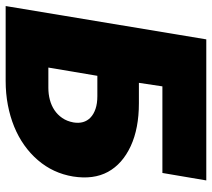

<svg xmlns="http://www.w3.org/2000/svg" viewBox="-56 -712 767 696"><g transform="rotate(90 328.0 -363.5)"><path d="M122.2 -727.3H633.5L606.5 -568.2H292.6L279.8 -483H353.7Q445 -483 508.9 -453.5Q573.9 -423.3 602.5 -370.9Q631 -318.5 619.3 -244.3Q607.2 -171.5 560 -116.8Q536.2 -89.1 505.7 -67.5Q475.1 -45.8 438.6 -30.9Q402 -16 360.3 -8Q318.5 0 272.7 0H1.4ZM224.4 -154.8H298.3Q320.7 -154.8 341.4 -160.3Q362.2 -165.8 378.9 -177Q395.6 -188.2 407.3 -205.3Q419 -222.3 423.3 -245.7Q426.5 -264.6 422.1 -280.4Q417.6 -296.2 405.5 -307.7Q393.5 -319.2 374.1 -325.8Q354.8 -332.4 328.1 -332.4H254.3Z"/></g></svg>

Font: Inter P Black
Style: Italic
Weight: 900
Italic angle: -9.40001°
Designer: Rasmus Andersson
Foundry: rsms
Version: Version 3.018;git-588b23468